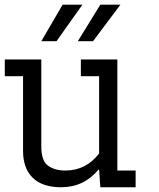

<svg xmlns="http://www.w3.org/2000/svg" viewBox="-33 -789 668 809"><path d="M384.6 -467.9H307.7V-538.5H461.5V-70.5H538.5V0H389.7L384.6 -74.4H382.1Q320.5 0 224.4 0Q146.2 0 105.1 -39.7Q64.1 -79.5 64.1 -153.8V-467.9H-12.8V-538.5H141V-171.8Q141 -111.5 169.2 -91Q197.4 -70.5 242.3 -70.5Q329.5 -70.5 384.6 -142.3ZM389.7 -769.2H474.4L359 -615.4H294.9ZM230.8 -769.2H314.1L205.1 -615.4H141Z"/></svg>

Font: Slabo 13px
Style: Regular
Weight: 400
Designer: John Hudson
Foundry: Tiro Typeworks Ltd.
Version: Version 1.02 Build 005a